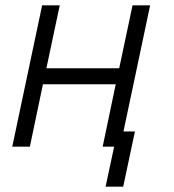

<svg xmlns="http://www.w3.org/2000/svg" viewBox="-20 -550 652 720"><path d="M26 0H92L141 -234H414L365 0H408L376 150H442L486 -57H443L543 -530H477L427 -294H154L204 -530H138Z"/></svg>

Font: Geist Light
Style: Italic
Weight: 300
Italic angle: -12°
Designer: Basement.studio, Andrés Briganti, Mateo Zaragoza
Foundry: Basement.studio, Vercel, Andrés Briganti, Guido Ferreyra, Mateo Zaragoza
Version: Version 1.500